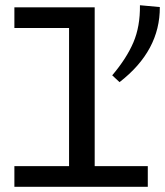

<svg xmlns="http://www.w3.org/2000/svg" viewBox="-20 -714 631 734"><path d="M545 -79V0H35V-79H244V-607H35V-686H342V-79ZM591 -687Q592 -520 437 -400L409 -426Q464 -491 490 -552Q516 -613 515 -694Z"/></svg>

Font: BioRhyme Expanded
Style: Regular
Weight: 400
Width: 7
Designer: Aoife Mooney
Foundry: Aoife Mooney Type
Version: Version 1.000